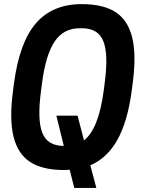

<svg xmlns="http://www.w3.org/2000/svg" viewBox="-20 -813 705 933"><path d="M448.2 100.1H340.8L318.8 12.2Q314.5 12.2 304.9 12.7Q295.4 13.2 291 13.2Q186.5 13.2 126.5 -25.9Q66.4 -64.9 45.7 -149.2Q24.9 -233.4 43 -370.1L47.9 -408.2Q74.7 -608.4 155.3 -700.7Q235.8 -793 377 -793Q481.4 -793 541.5 -754.2Q601.6 -715.3 622.3 -631.1Q643.1 -546.9 625 -410.2L620.1 -372.1Q600.1 -222.2 550.3 -133.3Q500.5 -44.4 418.9 -9.8ZM483.9 -372.1 488.8 -410.2Q507.3 -548.8 482.4 -612.3Q457.5 -675.8 377.9 -675.8H368.2Q288.1 -675.8 244.9 -610.4Q201.7 -544.9 184.1 -408.2L179.2 -370.1Q160.6 -231.4 185.5 -167.7Q210.4 -104 290 -104L253.9 -251H356.9L388.2 -130.9Q459 -185.5 483.9 -372.1Z"/></svg>

Font: Cooper Hewitt
Style: Semibold Italic
Weight: 710
Designer: Village Type and Design LLC
Foundry: Cooper Hewitt Smithsonian Design Museum
Version: 1.000